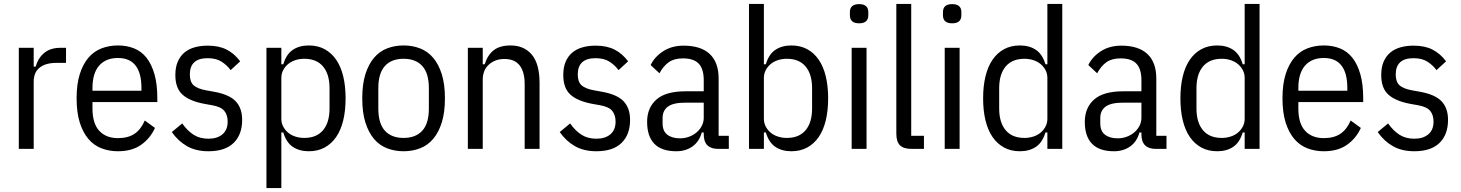

<svg xmlns="http://www.w3.org/2000/svg" viewBox="-20 -760 7459 980"><path d="M76 0V-516H152V-420H162Q175 -465 206.5 -490.5Q238 -516 289 -516H317V-439H267Q213 -439 182.5 -415Q152 -391 152 -343V0Z M582 12Q537 12 498 -3Q459 -18 431 -51Q403 -84 387 -135Q371 -186 371 -258Q371 -330 387 -381Q403 -432 431 -465Q459 -498 498 -513Q537 -528 582 -528Q627 -528 664.5 -513Q702 -498 728 -465Q754 -432 768.5 -381Q783 -330 783 -258V-239H452V-206Q452 -130 486.5 -92.5Q521 -55 582 -55Q634 -55 667 -77.5Q700 -100 719 -145L771 -107Q747 -54 700.5 -21Q654 12 582 12ZM582 -464Q520 -464 486 -425Q452 -386 452 -310V-297H702V-310Q702 -464 582 -464Z M1044 12Q980 12 934.5 -14Q889 -40 857 -86L910 -130Q937 -92 968.5 -72Q1000 -52 1044 -52Q1089 -52 1115.5 -74.5Q1142 -97 1142 -139Q1142 -173 1125 -194Q1108 -215 1062 -223L1023 -230Q948 -244 911.5 -277Q875 -310 875 -377Q875 -416 887 -444.5Q899 -473 921 -491.5Q943 -510 973.5 -518.5Q1004 -527 1040 -527Q1098 -527 1137.5 -506.5Q1177 -486 1206 -447L1157 -402Q1140 -426 1112 -444.5Q1084 -463 1040 -463Q949 -463 949 -380Q949 -342 968.5 -324.5Q988 -307 1032 -299L1071 -292Q1150 -278 1183 -243Q1216 -208 1216 -148Q1216 -73 1172.5 -30.5Q1129 12 1044 12Z M1340 -516H1416V-432H1426Q1441 -483 1474.5 -505.5Q1508 -528 1556 -528Q1602 -528 1637 -509Q1672 -490 1696 -455Q1720 -420 1732 -370Q1744 -320 1744 -258Q1744 -196 1732 -146Q1720 -96 1696 -61Q1672 -26 1637 -7Q1602 12 1556 12Q1508 12 1474.5 -10.5Q1441 -33 1426 -84H1416V200H1340ZM1533 -56Q1596 -56 1629 -95.5Q1662 -135 1662 -206V-310Q1662 -381 1629 -420.5Q1596 -460 1533 -460Q1509 -460 1487.5 -453Q1466 -446 1450.5 -433Q1435 -420 1425.5 -402Q1416 -384 1416 -362V-154Q1416 -132 1425.5 -114Q1435 -96 1450.5 -83Q1466 -70 1487.5 -63Q1509 -56 1533 -56Z M2040 12Q1995 12 1956 -3Q1917 -18 1889 -51Q1861 -84 1845 -135Q1829 -186 1829 -258Q1829 -330 1845 -381Q1861 -432 1889 -465Q1917 -498 1956 -513Q1995 -528 2040 -528Q2085 -528 2124 -513Q2163 -498 2191 -465Q2219 -432 2235 -381Q2251 -330 2251 -258Q2251 -186 2235 -135Q2219 -84 2191 -51Q2163 -18 2124 -3Q2085 12 2040 12ZM2040 -56Q2102 -56 2135.5 -93Q2169 -130 2169 -206V-310Q2169 -386 2135.5 -423Q2102 -460 2040 -460Q1978 -460 1944.5 -423Q1911 -386 1911 -310V-206Q1911 -130 1944.5 -93Q1978 -56 2040 -56Z M2368 0V-516H2444V-432H2454Q2469 -480 2500.5 -504Q2532 -528 2586 -528Q2655 -528 2694.5 -481Q2734 -434 2734 -336V0H2658V-331Q2658 -393 2632.5 -426Q2607 -459 2554 -459Q2508 -459 2476 -431Q2444 -403 2444 -352V0Z M3024 12Q2960 12 2914.5 -14Q2869 -40 2837 -86L2890 -130Q2917 -92 2948.5 -72Q2980 -52 3024 -52Q3069 -52 3095.5 -74.5Q3122 -97 3122 -139Q3122 -173 3105 -194Q3088 -215 3042 -223L3003 -230Q2928 -244 2891.5 -277Q2855 -310 2855 -377Q2855 -416 2867 -444.5Q2879 -473 2901 -491.5Q2923 -510 2953.5 -518.5Q2984 -527 3020 -527Q3078 -527 3117.5 -506.5Q3157 -486 3186 -447L3137 -402Q3120 -426 3092 -444.5Q3064 -463 3020 -463Q2929 -463 2929 -380Q2929 -342 2948.5 -324.5Q2968 -307 3012 -299L3051 -292Q3130 -278 3163 -243Q3196 -208 3196 -148Q3196 -73 3152.5 -30.5Q3109 12 3024 12Z M3646 0Q3572 0 3572 -74V-84H3562Q3549 -37 3514.5 -12.5Q3480 12 3432 12Q3357 12 3320 -26Q3283 -64 3283 -138Q3283 -210 3330.5 -252Q3378 -294 3479 -294H3572V-351Q3572 -408 3546.5 -435Q3521 -462 3466 -462Q3421 -462 3393.5 -442.5Q3366 -423 3346 -386L3301 -428Q3321 -470 3365 -498.5Q3409 -527 3469 -527Q3557 -527 3602.5 -484.5Q3648 -442 3648 -359V-67H3700V0ZM3451 -54Q3477 -54 3499.5 -63Q3522 -72 3538 -86.5Q3554 -101 3563 -119.5Q3572 -138 3572 -158V-236H3477Q3417 -236 3389.5 -216Q3362 -196 3362 -158V-130Q3362 -91 3386 -72.5Q3410 -54 3451 -54Z M3803 -740H3879V-432H3889Q3904 -483 3937.5 -505.5Q3971 -528 4019 -528Q4065 -528 4100 -509Q4135 -490 4159 -455Q4183 -420 4195 -370Q4207 -320 4207 -258Q4207 -196 4195 -146Q4183 -96 4159 -61Q4135 -26 4100 -7Q4065 12 4019 12Q3971 12 3937.5 -10.5Q3904 -33 3889 -84H3879V0H3803ZM3996 -56Q4059 -56 4092 -95.5Q4125 -135 4125 -206V-310Q4125 -381 4092 -420.5Q4059 -460 3996 -460Q3972 -460 3950.5 -453Q3929 -446 3913.5 -433Q3898 -420 3888.5 -402Q3879 -384 3879 -362V-154Q3879 -132 3888.5 -114Q3898 -96 3913.5 -83Q3929 -70 3950.5 -63Q3972 -56 3996 -56Z M4365 -641Q4318 -641 4318 -682V-698Q4318 -739 4365 -739Q4412 -739 4412 -698V-682Q4412 -641 4365 -641ZM4327 -516H4403V0H4327Z M4633 0Q4592 0 4573.5 -18.5Q4555 -37 4555 -78V-740H4631V-67H4696V0Z M4840 -641Q4793 -641 4793 -682V-698Q4793 -739 4840 -739Q4887 -739 4887 -698V-682Q4887 -641 4840 -641ZM4802 -516H4878V0H4802Z M5326 -84H5316Q5301 -33 5267.5 -10.5Q5234 12 5186 12Q5140 12 5105 -7Q5070 -26 5046 -61Q5022 -96 5010 -146Q4998 -196 4998 -258Q4998 -320 5010 -370Q5022 -420 5046 -455Q5070 -490 5105 -509Q5140 -528 5186 -528Q5234 -528 5267.5 -505.5Q5301 -483 5316 -432H5326V-740H5402V0H5326ZM5209 -56Q5233 -56 5254.5 -63Q5276 -70 5291.5 -83Q5307 -96 5316.5 -114Q5326 -132 5326 -154V-362Q5326 -384 5316.5 -402Q5307 -420 5291.5 -433Q5276 -446 5254.5 -453Q5233 -460 5209 -460Q5146 -460 5113 -420.5Q5080 -381 5080 -310V-206Q5080 -135 5113 -95.5Q5146 -56 5209 -56Z M5880 0Q5806 0 5806 -74V-84H5796Q5783 -37 5748.5 -12.5Q5714 12 5666 12Q5591 12 5554 -26Q5517 -64 5517 -138Q5517 -210 5564.5 -252Q5612 -294 5713 -294H5806V-351Q5806 -408 5780.5 -435Q5755 -462 5700 -462Q5655 -462 5627.5 -442.5Q5600 -423 5580 -386L5535 -428Q5555 -470 5599 -498.5Q5643 -527 5703 -527Q5791 -527 5836.5 -484.5Q5882 -442 5882 -359V-67H5934V0ZM5685 -54Q5711 -54 5733.5 -63Q5756 -72 5772 -86.5Q5788 -101 5797 -119.5Q5806 -138 5806 -158V-236H5711Q5651 -236 5623.5 -216Q5596 -196 5596 -158V-130Q5596 -91 5620 -72.5Q5644 -54 5685 -54Z M6333 -84H6323Q6308 -33 6274.5 -10.5Q6241 12 6193 12Q6147 12 6112 -7Q6077 -26 6053 -61Q6029 -96 6017 -146Q6005 -196 6005 -258Q6005 -320 6017 -370Q6029 -420 6053 -455Q6077 -490 6112 -509Q6147 -528 6193 -528Q6241 -528 6274.5 -505.5Q6308 -483 6323 -432H6333V-740H6409V0H6333ZM6216 -56Q6240 -56 6261.5 -63Q6283 -70 6298.5 -83Q6314 -96 6323.5 -114Q6333 -132 6333 -154V-362Q6333 -384 6323.5 -402Q6314 -420 6298.5 -433Q6283 -446 6261.5 -453Q6240 -460 6216 -460Q6153 -460 6120 -420.5Q6087 -381 6087 -310V-206Q6087 -135 6120 -95.5Q6153 -56 6216 -56Z M6737 12Q6692 12 6653 -3Q6614 -18 6586 -51Q6558 -84 6542 -135Q6526 -186 6526 -258Q6526 -330 6542 -381Q6558 -432 6586 -465Q6614 -498 6653 -513Q6692 -528 6737 -528Q6782 -528 6819.5 -513Q6857 -498 6883 -465Q6909 -432 6923.5 -381Q6938 -330 6938 -258V-239H6607V-206Q6607 -130 6641.5 -92.5Q6676 -55 6737 -55Q6789 -55 6822 -77.5Q6855 -100 6874 -145L6926 -107Q6902 -54 6855.5 -21Q6809 12 6737 12ZM6737 -464Q6675 -464 6641 -425Q6607 -386 6607 -310V-297H6857V-310Q6857 -464 6737 -464Z M7199 12Q7135 12 7089.5 -14Q7044 -40 7012 -86L7065 -130Q7092 -92 7123.5 -72Q7155 -52 7199 -52Q7244 -52 7270.5 -74.5Q7297 -97 7297 -139Q7297 -173 7280 -194Q7263 -215 7217 -223L7178 -230Q7103 -244 7066.5 -277Q7030 -310 7030 -377Q7030 -416 7042 -444.5Q7054 -473 7076 -491.5Q7098 -510 7128.5 -518.5Q7159 -527 7195 -527Q7253 -527 7292.5 -506.5Q7332 -486 7361 -447L7312 -402Q7295 -426 7267 -444.5Q7239 -463 7195 -463Q7104 -463 7104 -380Q7104 -342 7123.5 -324.5Q7143 -307 7187 -299L7226 -292Q7305 -278 7338 -243Q7371 -208 7371 -148Q7371 -73 7327.5 -30.5Q7284 12 7199 12Z"/></svg>

Font: IBM Plex Sans Condensed
Style: Regular
Weight: 400
Width: 3
Designer: Mike Abbink, Paul van der Laan, Pieter van Rosmalen
Foundry: Bold Monday
Version: Version 1.1